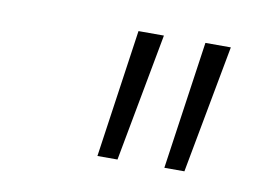

<svg xmlns="http://www.w3.org/2000/svg" viewBox="-41 -783 472 345"><g transform="rotate(10 195.5 -611.0)"><path d="M153.8 -493.7 187.5 -727.5H233.9L190.4 -493.7ZM275.9 -493.7 309.6 -727.5H356L312.5 -493.7Z"/></g></svg>

Font: Inter 20pt ExtraLight
Style: Italic
Weight: 250
Italic angle: -9.3988°
Version: Version 4.001;git-66647c0bb